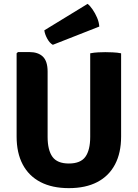

<svg xmlns="http://www.w3.org/2000/svg" viewBox="-20 -959 714 994"><path d="M607 -252Q607 -167.5 575.5 -107.8Q544 -48 483.8 -16.5Q423.5 15 336.5 15Q250 15 189.5 -16.5Q129 -48 97.5 -107.8Q66 -167.5 66 -252V-683L73 -689.5H131.5Q177.5 -689.5 202 -665.8Q226.5 -642 226.5 -588.5V-250.5Q226.5 -182 251.5 -147.2Q276.5 -112.5 336.5 -112.5Q397 -112.5 422 -147.2Q447 -182 447 -250.5V-683Q467 -687 488.2 -688Q509.5 -689 525 -689Q539.5 -689 563.8 -688Q588 -687 607 -683ZM433.5 -939Q446 -929.5 459.2 -910.2Q472.5 -891 482.5 -867.8Q492.5 -844.5 494 -821.5L253.5 -727Q237 -736 224.5 -759Q212 -782 209.5 -802Z"/></svg>

Font: Signika
Style: Bold
Weight: 700
Designer: Anna Giedry
Foundry: Anna Giedry
Version: Version 2.001